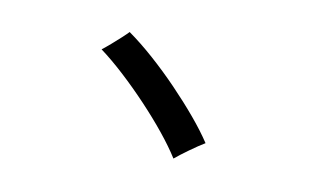

<svg xmlns="http://www.w3.org/2000/svg" viewBox="-59 -715 1119 696"><g transform="rotate(15 500.0 -367.0)"><path d="M626 -166Q598 -203 556.5 -246Q515 -289 465.5 -333Q416 -377 366 -415.5Q316 -454 272 -481Q284 -492 300.5 -509Q317 -526 332.5 -543Q348 -560 354 -568Q402 -540 454.5 -501Q507 -462 557.5 -418Q608 -374 651 -331Q694 -288 724 -250Q702 -234 673 -209Q644 -184 626 -166Z"/></g></svg>

Font: Zen Kaku Gothic Antique
Style: Bold
Weight: 700
Designer: Yoshimichi Ohira
Foundry: Positype
Version: Version 1.001